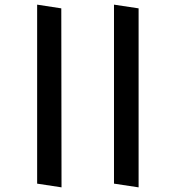

<svg xmlns="http://www.w3.org/2000/svg" viewBox="-20 -791 757 827"><path d="M577 -755V16L471 0V-771ZM244 -755 245 16 140 0V-771Z"/></svg>

Font: Palanquin Medium
Style: Regular
Weight: 500
Designer: Pria Ravichandran
Version: Version 1.0.4